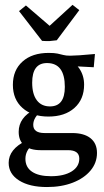

<svg xmlns="http://www.w3.org/2000/svg" viewBox="-20 -587 420 778"><path d="M176.3 -114.7Q110.4 -114.7 71.3 -149.4Q32.2 -184.1 32.2 -243.2Q32.2 -302.7 71.3 -337.6Q110.4 -372.6 177.2 -372.6Q215.8 -372.6 248.3 -356Q280.8 -339.4 300.8 -310.3Q320.8 -281.2 320.8 -244.1Q320.8 -184.6 281.7 -149.7Q242.7 -114.7 176.3 -114.7ZM182.6 -155.8Q242.7 -155.8 242.7 -234.9Q242.7 -331.5 170.4 -331.5Q110.4 -331.5 110.4 -252Q110.4 -205.6 129.2 -180.7Q147.9 -155.8 182.6 -155.8ZM359.9 -314.5 248 -320.3 177.2 -372.6Q200.2 -372.6 212.9 -369.9Q225.6 -367.2 236.3 -364.3Q247.1 -361.3 264.2 -361.3Q276.4 -361.3 302.5 -363Q328.6 -364.7 364.7 -368.2ZM170.4 170.9Q99.6 170.9 57.4 144.3Q15.1 117.7 15.1 72.8Q15.1 17.6 85.9 -17.1L113.3 -1.5Q83 22.5 83 56.6Q83 90.8 109.9 108.9Q136.7 127 186.5 127Q239.3 127 270.3 107.7Q301.3 88.4 301.3 55.7Q301.3 21.5 255.4 21.5H144Q101.6 21.5 78.6 2.4Q55.7 -16.6 55.7 -52.7Q55.7 -111.3 121.1 -144L150.9 -139.2Q114.7 -112.3 114.7 -81.1Q114.7 -47.9 160.6 -47.9H272Q320.8 -47.9 346.9 -26.9Q373 -5.9 373 32.7Q373 72.8 346.9 104Q320.8 135.3 275.1 153.1Q229.5 170.9 170.4 170.9ZM150.4 -421.4 57.1 -542 85 -564.9 216.3 -452.1ZM150.4 -421.4 147.9 -452.1 273.9 -567.4 301.3 -545.9 210 -423.8Q193.4 -421.4 181.6 -420.7Q169.9 -419.9 150.4 -421.4Z"/></svg>

Font: Markazi Text
Style: Regular
Weight: 400
Designer: Borna Izadpanah (Arabic designer), Fiona Ross (Arabic design director) and Florian Runge (Latin designer)
Foundry: Borna Izadpanah and Florian Runge
Version: Version 1.000